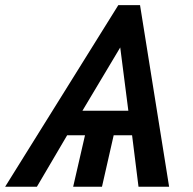

<svg xmlns="http://www.w3.org/2000/svg" viewBox="-62 -709 734 729"><path d="M-42.5 0 387.2 -689.5H469.7L580.1 0H463.9L439.5 -195.3H369.6L325.2 0H215.8L260.7 -195.3H192.9L78.1 0ZM251 -288.6H425.3L394.5 -528.8Z"/></svg>

Font: HK Grotesk SemiBold Italic
Style: Regular
Weight: 600
Italic angle: -13°
Designer: Alfredo Marco Pradil and Stefan Peev
Foundry: Hanken Design Co.
Version: Version 1.000;PS 001.000;hotconv 1.0.88;makeotf.lib2.5.64775